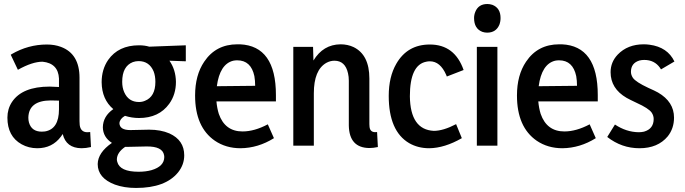

<svg xmlns="http://www.w3.org/2000/svg" viewBox="-20 -720 3386 949"><path d="M382.8 12.7Q404.3 12.7 429.7 6.8L425.8 -67.4Q419.9 -66.4 412.1 -66.4Q378.9 -66.4 374 -101.6Q373 -110.4 373 -121.1V-335.9Q373 -454.1 281.2 -488.3Q250 -500 211.9 -500Q119.1 -500 37.1 -452.1Q35.2 -450.2 33.2 -449.2L68.4 -375Q139.6 -415 190.4 -415Q267.6 -407.2 271.5 -332V-290Q238.3 -292 225.6 -292Q89.8 -292 39.1 -215.8Q16.6 -181.6 16.6 -138.7Q16.6 -45.9 86.9 -6.8Q122.1 12.7 164.1 12.7Q238.3 12.7 281.2 -44.9Q286.1 -51.8 290 -57.6Q306.6 11.7 382.8 12.7ZM186.5 -69.3Q135.7 -69.3 123 -115.2Q120.1 -126 120.1 -138.7Q122.1 -222.7 230.5 -223.6Q258.8 -223.6 271.5 -222.7V-179.7Q271.5 -82 202.1 -70.3Q194.3 -69.3 186.5 -69.3Z M667 -215.8Q615.2 -215.8 593.8 -264.6Q584 -287.1 584 -315.4Q584 -392.6 636.7 -413.1Q650.4 -418 665 -418Q717.8 -418 739.3 -367.2Q748 -344.7 748 -315.4Q748 -242.2 696.3 -221.7Q682.6 -215.8 667 -215.8ZM667 -496.1Q565.4 -496.1 514.6 -423.8Q482.4 -377 482.4 -313.5Q483.4 -228.5 540 -180.7Q489.3 -145.5 488.3 -90.8Q489.3 -42 533.2 -13.7Q463.9 34.2 462.9 90.8Q462.9 160.2 547.9 192.4Q593.8 209 652.3 209Q797.9 209 860.4 131.8Q890.6 93.8 890.6 47.9Q890.6 -27.3 817.4 -60.5Q774.4 -79.1 716.8 -79.1L624 -77.1Q571.3 -77.1 570.3 -111.3Q572.3 -132.8 597.7 -147.5Q631.8 -136.7 667 -136.7Q765.6 -136.7 816.4 -207Q849.6 -252.9 849.6 -315.4Q848.6 -376 817.4 -419.9L898.4 -417V-496.1L717.8 -489.3Q695.3 -496.1 667 -496.1ZM665 128.9Q572.3 128.9 559.6 80.1Q557.6 73.2 557.6 67.4Q558.6 33.2 598.6 5.9H612.3L704.1 3.9Q783.2 2.9 791 46.9Q792 51.8 792 55.7Q792 102.5 728.5 121.1Q700.2 128.9 665 128.9Z M1334 -37.1 1303.7 -105.5Q1237.3 -70.3 1178.7 -70.3Q1091.8 -70.3 1061.5 -157.2Q1052.7 -185.5 1049.8 -218.8H1343.8V-250Q1343.8 -493.2 1166 -501Q1159.2 -501 1153.3 -501Q1046.9 -501 989.3 -415Q944.3 -348.6 944.3 -248Q944.3 -91.8 1042 -24.4Q1096.7 12.7 1168.9 12.7Q1255.9 11.7 1334 -37.1ZM1152.3 -421.9Q1220.7 -421.9 1237.3 -343.8Q1241.2 -321.3 1241.2 -295.9L1051.8 -293.9Q1066.4 -403.3 1132.8 -419.9Q1142.6 -421.9 1152.3 -421.9Z M1843.8 -67.4Q1810.5 -62.5 1806.6 -91.8Q1805.7 -98.6 1805.7 -106.4V-332Q1805.7 -449.2 1727.5 -487.3Q1698.2 -501 1663.1 -501Q1577.1 -500 1529.3 -420.9L1527.3 -488.3H1429.7V0H1531.2V-258.8Q1531.2 -374 1592.8 -409.2Q1612.3 -419.9 1632.8 -419.9Q1686.5 -419.9 1700.2 -357.4Q1704.1 -340.8 1704.1 -321.3V-99.6Q1706.1 10.7 1805.7 11.7Q1824.2 11.7 1847.7 6.8Z M2262.7 -37.1 2234.4 -106.4Q2170.9 -73.2 2124 -73.2Q2007.8 -79.1 2005.9 -244.1Q2005.9 -399.4 2086.9 -415Q2095.7 -417 2104.5 -417Q2156.2 -417 2185.5 -349.6Q2187.5 -345.7 2188.5 -341.8L2271.5 -374Q2227.5 -500 2104.5 -500Q1993.2 -500 1938.5 -404.3Q1901.4 -339.8 1901.4 -246.1Q1901.4 -72.3 2002 -12.7Q2045.9 12.7 2101.6 12.7Q2177.7 11.7 2262.7 -37.1Z M2438.5 0V-488.3H2336.9V0ZM2454.1 -630.9Q2454.1 -680.7 2413.1 -696.3Q2400.4 -700.2 2388.7 -700.2Q2344.7 -700.2 2329.1 -661.1Q2323.2 -646.5 2323.2 -630.9Q2323.2 -578.1 2364.3 -562.5Q2376 -558.6 2387.7 -558.6Q2431.6 -558.6 2448.2 -597.7Q2454.1 -613.3 2454.1 -630.9Z M2924.8 -37.1 2894.5 -105.5Q2828.1 -70.3 2769.5 -70.3Q2682.6 -70.3 2652.3 -157.2Q2643.6 -185.5 2640.6 -218.8H2934.6V-250Q2934.6 -493.2 2756.8 -501Q2750 -501 2744.1 -501Q2637.7 -501 2580.1 -415Q2535.2 -348.6 2535.2 -248Q2535.2 -91.8 2632.8 -24.4Q2687.5 12.7 2759.8 12.7Q2846.7 11.7 2924.8 -37.1ZM2743.2 -421.9Q2811.5 -421.9 2828.1 -343.8Q2832 -321.3 2832 -295.9L2642.6 -293.9Q2657.2 -403.3 2723.6 -419.9Q2733.4 -421.9 2743.2 -421.9Z M3311.5 -138.7Q3311.5 -216.8 3232.4 -262.7Q3216.8 -271.5 3183.6 -286.1Q3123 -314.5 3108.4 -335Q3098.6 -349.6 3098.6 -365.2Q3098.6 -408.2 3140.6 -420.9Q3152.3 -423.8 3164.1 -423.8Q3214.8 -423.8 3242.2 -384.8Q3245.1 -379.9 3247.1 -377L3313.5 -416Q3279.3 -487.3 3190.4 -499Q3175.8 -501 3162.1 -501Q3082 -501 3033.2 -450.2Q2998 -413.1 2998 -363.3Q2998 -282.2 3077.1 -236.3Q3092.8 -227.5 3126 -211.9Q3186.5 -184.6 3201.2 -163.1Q3210.9 -148.4 3210.9 -131.8Q3210.9 -83 3163.1 -69.3Q3150.4 -66.4 3136.7 -66.4Q3075.2 -67.4 3019.5 -104.5L2981.4 -43Q3052.7 12.7 3140.6 12.7Q3231.4 12.7 3280.3 -45.9Q3311.5 -85 3311.5 -138.7Z"/></svg>

Font: Yaldevi Colombo SemiBold
Style: Regular
Weight: 600
Designer: Sol Matas, Denzil Rajitha, Kosala Senevirathne and Pathum Egodawatta
Foundry: Mooniak
Version: Version 1.020 ; ttfautohint (v1.6)